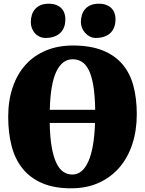

<svg xmlns="http://www.w3.org/2000/svg" viewBox="-20 -997 775 1028"><path d="M492.2 -793.9Q474.6 -793.9 460.2 -801.8Q445.8 -809.6 435.3 -821.5Q424.8 -833.5 418.9 -848.4Q413.1 -863.3 413.1 -877.9Q413.1 -898.9 418.7 -917Q424.3 -935.1 436 -948.5Q447.8 -961.9 465.8 -969.5Q483.9 -977.1 508.8 -977.1H509.3Q532.7 -977.1 549.8 -970.2Q566.9 -963.4 577.6 -952.1Q588.4 -940.9 593.5 -925.8Q598.6 -910.6 598.6 -894Q598.6 -873 592.5 -854.7Q586.4 -836.4 573.7 -823Q561 -809.6 540.8 -801.8Q520.5 -793.9 492.7 -793.9ZM223.6 -793.9Q206.1 -793.9 191.7 -800.8Q177.2 -807.6 167 -819.1Q156.7 -830.6 150.9 -845.7Q145 -860.8 145 -877.9Q145 -898.9 150.6 -917Q156.2 -935.1 168 -948.5Q179.7 -961.9 197.8 -969.5Q215.8 -977.1 240.7 -977.1H241.2Q264.6 -977.1 281.5 -970.2Q298.3 -963.4 309.1 -952.1Q319.8 -940.9 325 -925.8Q330.1 -910.6 330.1 -894Q330.1 -873 324 -854.7Q317.9 -836.4 304.9 -823Q292 -809.6 272 -801.8Q252 -793.9 224.1 -793.9ZM364.3 11.2Q271.5 11.7 206.8 -15.9Q142.1 -43.5 101.3 -94Q60.5 -144.5 42.2 -215.1Q23.9 -285.6 23.9 -371.6Q23.9 -458.5 47.9 -529.3Q71.8 -600.1 116.7 -649.9Q161.6 -699.7 226.1 -726.6Q290.5 -753.4 372.1 -753.4Q464.8 -752.9 529.5 -727.1Q594.2 -701.2 635 -653.6Q675.8 -606 694.1 -538.1Q712.4 -470.2 712.4 -385.7Q712.4 -298.3 688.5 -225.6Q664.6 -152.8 619.4 -100.3Q574.2 -47.9 509.8 -18.6Q445.3 10.7 364.3 11.2ZM489.7 -409.2Q488.3 -487.3 479.5 -539.6Q470.7 -591.8 454.8 -622.8Q439 -653.8 417.2 -666.7Q395.5 -679.7 368.7 -679.7Q313 -679.7 281.5 -613.5Q250 -547.4 246.6 -409.2ZM367.2 -62.5Q421.9 -62.5 453.1 -132.8Q484.4 -203.1 488.8 -338.9H246.1Q247.6 -262.7 256.8 -210Q266.1 -157.2 281.7 -124.5Q297.4 -91.8 319.1 -77.1Q340.8 -62.5 367.2 -62.5Z"/></svg>

Font: Merriweather UltraBold
Style: Regular
Weight: 900
Designer: Eben Sorkin ( sorkintype@gmail.com )
Foundry: Eben Sorkin
Version: Version 1.570; ttfautohint (v1.3) -l 8 -r 32 -G 0 -x 0 -H 60